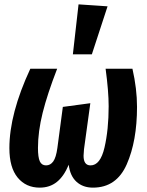

<svg xmlns="http://www.w3.org/2000/svg" viewBox="-20 -845 675 880"><path d="M23 -166Q23 -324 119 -530H242Q197 -414 175.5 -328Q154 -242 154 -167Q154 -124 162.5 -105.5Q171 -87 191 -87Q211 -87 224 -105Q237 -123 243 -167L268 -355L394 -372L365 -161Q363 -139 363 -131Q363 -87 395 -87Q440 -87 459 -169Q478 -251 478 -358Q478 -427 464 -530H587Q608 -438 608 -355Q608 -199 561 -92Q514 15 406 15Q360 15 330.5 -12Q301 -39 295 -90Q273 -37 240.5 -11Q208 15 162 15Q99 15 61 -31Q23 -77 23 -166ZM473 -816 401 -596H314L340 -825Z"/></svg>

Font: Fira Sans Compressed SemiBold
Style: Italic
Weight: 600
Width: 1
Italic angle: -8°
Designer: bBox Type GmbH & Carrois Corporate GbR & Edenspiekermann AG
Foundry: bBox Type GmbH & Carrois Corporate GbR & Edenspiekermann AG
Version: Version 4.301